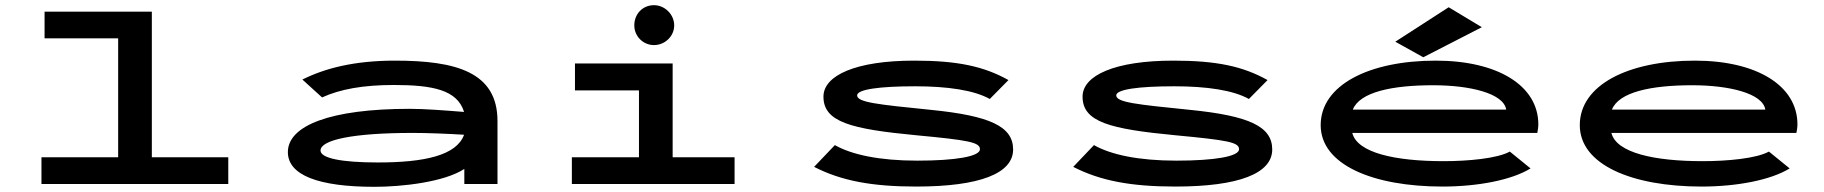

<svg xmlns="http://www.w3.org/2000/svg" viewBox="-20 -710 7040 741"><path d="M140 0H861V-103H566V-665H152V-562H436V-103H140Z M1425 11C1531 11 1694 -7 1772 -58V0H1900V-243C1900 -432 1740 -476 1504 -476C1346 -476 1233 -446 1147 -403L1223 -334C1293 -366 1382 -382 1500 -382C1650 -382 1745 -363 1771 -278C1696 -284 1618 -290 1561 -290C1254 -290 1091 -225 1091 -123C1091 -34 1209 11 1425 11ZM1217 -129C1217 -170 1341 -197 1573 -197C1629 -197 1705 -194 1771 -190C1742 -110 1618 -83 1438 -83C1300 -83 1217 -99 1217 -129Z M2504 -536C2546 -536 2582 -570 2582 -612C2582 -654 2546 -690 2504 -690C2460 -690 2428 -656 2428 -612C2428 -570 2462 -536 2504 -536ZM2187 0H2815V-103H2576V-465H2199V-361H2446V-103H2187Z M3516 10C3762 10 3890 -41 3890 -133C3890 -222 3801 -263 3573 -286C3365 -307 3288 -315 3288 -342C3288 -365 3374 -377 3512 -377C3637 -377 3739 -362 3800 -328L3872 -401C3777 -454 3676 -476 3508 -476C3283 -476 3158 -419 3158 -337C3158 -239 3264 -212 3516 -188C3718 -169 3762 -161 3762 -134C3762 -106 3667 -90 3520 -90C3374 -90 3267 -113 3202 -150L3122 -66C3227 -12 3346 10 3516 10Z M4516 10C4762 10 4890 -41 4890 -133C4890 -222 4801 -263 4573 -286C4365 -307 4288 -315 4288 -342C4288 -365 4374 -377 4512 -377C4637 -377 4739 -362 4800 -328L4872 -401C4777 -454 4676 -476 4508 -476C4283 -476 4158 -419 4158 -337C4158 -239 4264 -212 4516 -188C4718 -169 4762 -161 4762 -134C4762 -106 4667 -90 4520 -90C4374 -90 4267 -113 4202 -150L4122 -66C4227 -12 4346 10 4516 10Z M5473 -489 5699 -605 5571 -682 5365 -549ZM5547 10C5683 10 5814 -15 5887 -60L5807 -125C5758 -98 5645 -88 5551 -88C5365 -88 5218 -120 5199 -197H5913C5915 -208 5917 -219 5917 -230C5917 -379 5761 -476 5521 -476C5264 -476 5077 -382 5077 -227C5077 -74 5279 10 5547 10ZM5201 -287C5228 -355 5353 -381 5511 -381C5653 -381 5783 -350 5793 -287Z M6547 10C6683 10 6814 -15 6887 -60L6807 -125C6758 -98 6645 -88 6551 -88C6365 -88 6218 -120 6199 -197H6913C6915 -208 6917 -219 6917 -230C6917 -379 6761 -476 6521 -476C6264 -476 6077 -382 6077 -227C6077 -74 6279 10 6547 10ZM6201 -287C6228 -355 6353 -381 6511 -381C6653 -381 6783 -350 6793 -287Z"/></svg>

Font: Inconsolata UltraExpanded
Style: Bold
Weight: 700
Width: 9
Monospace: yes
Designer: Raph Levien, Cyreal, Brenton Simpson
Foundry: Raph Levien, Cyreal, Google
Version: Version 3.100